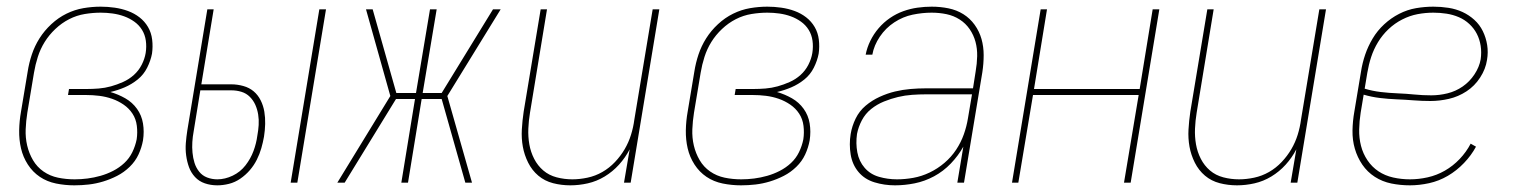

<svg xmlns="http://www.w3.org/2000/svg" viewBox="-20 -548 4540 576"><path d="M203 8Q175 8 148 2.5Q121 -3 99.5 -17.5Q78 -32 63.5 -54.5Q49 -77 43 -103Q37 -129 37.5 -157Q38 -185 43 -213L63 -333Q67 -359 75.5 -384.5Q84 -410 98.5 -433Q113 -456 134 -475.5Q155 -495 179.5 -507Q204 -519 230 -523.5Q256 -528 282 -528Q303 -528 324 -525Q345 -522 364 -515Q383 -508 398.5 -496Q414 -484 424 -467Q434 -450 436.5 -429Q439 -408 436 -387Q432 -366 421.5 -345Q411 -324 393 -309.5Q375 -295 354 -286Q333 -277 311 -272Q335 -265 356 -253Q377 -241 391 -221.5Q405 -202 409 -177.5Q413 -153 409 -127Q405 -105 395.5 -84.5Q386 -64 369 -47.5Q352 -31 331.5 -20.5Q311 -10 289.5 -3.5Q268 3 246.5 5.5Q225 8 203 8ZM204 -10Q223 -10 242.5 -12.5Q262 -15 281.5 -20.5Q301 -26 319.5 -35.5Q338 -45 353 -59Q368 -73 377 -91.5Q386 -110 390 -130Q393 -150 390.5 -170.5Q388 -191 377.5 -207Q367 -223 351 -234Q335 -245 316.5 -251.5Q298 -258 278 -260.5Q258 -263 237 -263H184L187 -281H240Q258 -281 276.5 -282.5Q295 -284 313 -289Q331 -294 349 -302Q367 -310 381.5 -323Q396 -336 405 -353.5Q414 -371 417 -389Q420 -408 417.5 -426Q415 -444 406 -458.5Q397 -473 383 -483Q369 -493 352.5 -499Q336 -505 318 -507.5Q300 -510 282 -510Q259 -510 234.5 -506Q210 -502 187.5 -490.5Q165 -479 146 -461Q127 -443 114 -422Q101 -401 93.5 -377.5Q86 -354 82 -330L62 -210Q58 -185 57 -160Q56 -135 61.5 -111.5Q67 -88 79 -67.5Q91 -47 110.5 -33.5Q130 -20 154 -15Q178 -10 204 -10Z M852 0 938 -520H958L872 0ZM632 8Q612 8 594.5 2Q577 -4 565 -17Q553 -30 547 -46.5Q541 -63 538.5 -81.5Q536 -100 537.5 -119Q539 -138 542 -157L602 -520H621L584 -295H674Q692 -295 710 -290Q728 -285 741 -274Q754 -263 762 -247Q770 -231 773 -213Q776 -195 775.5 -176Q775 -157 772 -138Q769 -121 764 -103.5Q759 -86 750.5 -69Q742 -52 729.5 -37.5Q717 -23 701 -12Q685 -1 667 3.5Q649 8 632 8ZM632 -10Q655 -10 678 -21Q701 -32 716.5 -52Q732 -72 740.5 -95Q749 -118 752 -141Q755 -157 756 -173Q757 -189 754.5 -204.5Q752 -220 746 -233.5Q740 -247 729.5 -257.5Q719 -268 704.5 -272.5Q690 -277 674 -277H581L561 -154Q558 -138 557 -122Q556 -106 557.5 -90Q559 -74 563.5 -59.5Q568 -45 577.5 -33Q587 -21 601.5 -15.5Q616 -10 632 -10Z M1014 0H992L1151 -260L1078 -520H1098L1169 -269H1228L1270 -520H1290L1248 -269H1305L1459 -520H1482L1322 -260L1396 0H1376L1305 -251H1245L1204 0H1184L1225 -251H1168Z M1691 8Q1664 8 1639 1.5Q1614 -5 1595 -21Q1576 -37 1564.5 -60Q1553 -83 1548.5 -108Q1544 -133 1545.5 -159.5Q1547 -186 1551 -213L1602 -520H1621L1570 -210Q1566 -186 1565 -162Q1564 -138 1568 -115Q1572 -92 1582.5 -71.5Q1593 -51 1610 -36.5Q1627 -22 1650 -16Q1673 -10 1697 -10Q1719 -10 1742.5 -15Q1766 -20 1787 -32Q1808 -44 1825 -62Q1842 -80 1854 -100.5Q1866 -121 1873 -143.5Q1880 -166 1883 -189L1938 -520H1958L1872 0H1852L1869 -100Q1856 -75 1837 -54Q1818 -33 1794 -18.5Q1770 -4 1743.5 2Q1717 8 1691 8Z M2203 8Q2175 8 2148 2.5Q2121 -3 2099.5 -17.5Q2078 -32 2063.5 -54.5Q2049 -77 2043 -103Q2037 -129 2037.5 -157Q2038 -185 2043 -213L2063 -333Q2067 -359 2075.5 -384.5Q2084 -410 2098.5 -433Q2113 -456 2134 -475.5Q2155 -495 2179.5 -507Q2204 -519 2230 -523.5Q2256 -528 2282 -528Q2303 -528 2324 -525Q2345 -522 2364 -515Q2383 -508 2398.5 -496Q2414 -484 2424 -467Q2434 -450 2436.5 -429Q2439 -408 2436 -387Q2432 -366 2421.5 -345Q2411 -324 2393 -309.5Q2375 -295 2354 -286Q2333 -277 2311 -272Q2335 -265 2356 -253Q2377 -241 2391 -221.5Q2405 -202 2409 -177.5Q2413 -153 2409 -127Q2405 -105 2395.5 -84.5Q2386 -64 2369 -47.5Q2352 -31 2331.5 -20.5Q2311 -10 2289.5 -3.5Q2268 3 2246.5 5.5Q2225 8 2203 8ZM2204 -10Q2223 -10 2242.5 -12.5Q2262 -15 2281.5 -20.5Q2301 -26 2319.5 -35.5Q2338 -45 2353 -59Q2368 -73 2377 -91.5Q2386 -110 2390 -130Q2393 -150 2390.5 -170.5Q2388 -191 2377.5 -207Q2367 -223 2351 -234Q2335 -245 2316.5 -251.5Q2298 -258 2278 -260.5Q2258 -263 2237 -263H2184L2187 -281H2240Q2258 -281 2276.5 -282.5Q2295 -284 2313 -289Q2331 -294 2349 -302Q2367 -310 2381.5 -323Q2396 -336 2405 -353.5Q2414 -371 2417 -389Q2420 -408 2417.5 -426Q2415 -444 2406 -458.5Q2397 -473 2383 -483Q2369 -493 2352.5 -499Q2336 -505 2318 -507.5Q2300 -510 2282 -510Q2259 -510 2234.5 -506Q2210 -502 2187.5 -490.5Q2165 -479 2146 -461Q2127 -443 2114 -422Q2101 -401 2093.5 -377.5Q2086 -354 2082 -330L2062 -210Q2058 -185 2057 -160Q2056 -135 2061.5 -111.5Q2067 -88 2079 -67.5Q2091 -47 2110.5 -33.5Q2130 -20 2154 -15Q2178 -10 2204 -10Z M2665 8Q2633 8 2603.5 -1Q2574 -10 2555.5 -32Q2537 -54 2532 -84.5Q2527 -115 2532 -146Q2536 -170 2547 -192.5Q2558 -215 2577 -231Q2596 -247 2619 -257.5Q2642 -268 2665 -273.5Q2688 -279 2711.5 -281Q2735 -283 2758 -283H2899L2907 -334Q2911 -357 2911.5 -379.5Q2912 -402 2906.5 -422.5Q2901 -443 2889 -460.5Q2877 -478 2859 -489.5Q2841 -501 2819.5 -505.5Q2798 -510 2775 -510Q2747 -510 2718 -504Q2689 -498 2663 -481Q2637 -464 2619.5 -438Q2602 -412 2597 -384H2577Q2581 -405 2591 -425.5Q2601 -446 2616 -463.5Q2631 -481 2650 -494Q2669 -507 2690 -514.5Q2711 -522 2732.5 -525Q2754 -528 2775 -528Q2801 -528 2825.5 -523Q2850 -518 2870 -505.5Q2890 -493 2904 -473.5Q2918 -454 2924.5 -431Q2931 -408 2931 -382.5Q2931 -357 2927 -331L2872 0H2852L2870 -108Q2855 -81 2832.5 -57.5Q2810 -34 2782 -19Q2754 -4 2724 2Q2694 8 2665 8ZM2671 -10Q2695 -10 2720 -14.5Q2745 -19 2769 -30.5Q2793 -42 2813.5 -59.5Q2834 -77 2848.5 -99Q2863 -121 2871.5 -145Q2880 -169 2884 -194L2896 -265H2758Q2738 -265 2716.5 -263.5Q2695 -262 2674 -257Q2653 -252 2632 -243.5Q2611 -235 2593.5 -221Q2576 -207 2565.5 -187Q2555 -167 2551 -146Q2547 -118 2552 -91Q2557 -64 2574 -44.5Q2591 -25 2617 -17.5Q2643 -10 2671 -10Z M3016 0 3102 -520H3121L3082 -281H3399L3438 -520H3458L3372 0H3352L3396 -263H3079L3035 0Z M3691 8Q3664 8 3639 1.5Q3614 -5 3595 -21Q3576 -37 3564.5 -60Q3553 -83 3548.5 -108Q3544 -133 3545.5 -159.5Q3547 -186 3551 -213L3602 -520H3621L3570 -210Q3566 -186 3565 -162Q3564 -138 3568 -115Q3572 -92 3582.5 -71.5Q3593 -51 3610 -36.5Q3627 -22 3650 -16Q3673 -10 3697 -10Q3719 -10 3742.5 -15Q3766 -20 3787 -32Q3808 -44 3825 -62Q3842 -80 3854 -100.5Q3866 -121 3873 -143.5Q3880 -166 3883 -189L3938 -520H3958L3872 0H3852L3869 -100Q3856 -75 3837 -54Q3818 -33 3794 -18.5Q3770 -4 3743.5 2Q3717 8 3691 8Z M4210 8Q4181 8 4154 2.5Q4127 -3 4104.5 -17.5Q4082 -32 4067 -54Q4052 -76 4044.5 -102Q4037 -128 4037.5 -156.5Q4038 -185 4043 -213L4063 -333Q4067 -359 4075.5 -384Q4084 -409 4098 -432.5Q4112 -456 4132.5 -475Q4153 -494 4177.5 -506.5Q4202 -519 4228 -523.5Q4254 -528 4280 -528Q4303 -528 4325.5 -524.5Q4348 -521 4367.5 -512Q4387 -503 4403 -488.5Q4419 -474 4428.5 -454.5Q4438 -435 4441.5 -413Q4445 -391 4441 -368Q4437 -341 4420.5 -315.5Q4404 -290 4379.5 -274Q4355 -258 4327 -251.5Q4299 -245 4271 -245Q4246 -245 4220.5 -247Q4195 -249 4170 -250Q4145 -251 4120 -254Q4095 -257 4071 -264L4062 -210Q4058 -185 4057.5 -159.5Q4057 -134 4063 -110.5Q4069 -87 4082.5 -67Q4096 -47 4115.5 -34Q4135 -21 4159.5 -15.5Q4184 -10 4210 -10Q4236 -10 4263 -16Q4290 -22 4314.5 -36Q4339 -50 4359 -71Q4379 -92 4392 -117L4408 -108Q4394 -82 4372 -59Q4350 -36 4323.5 -20.5Q4297 -5 4267.5 1.5Q4238 8 4210 8ZM4274 -262Q4298 -262 4322.5 -268Q4347 -274 4368 -288.5Q4389 -303 4403.5 -325Q4418 -347 4422 -370Q4425 -391 4422 -410.5Q4419 -430 4410.5 -446.5Q4402 -463 4388 -476Q4374 -489 4356.5 -496.5Q4339 -504 4319.5 -507Q4300 -510 4280 -510Q4256 -510 4232.5 -505.5Q4209 -501 4186.5 -489.5Q4164 -478 4145.5 -460.5Q4127 -443 4114 -421.5Q4101 -400 4093.5 -377Q4086 -354 4082 -330L4074 -282Q4097 -275 4122 -272Q4147 -269 4172.5 -268Q4198 -267 4223 -264.5Q4248 -262 4274 -262Z"/></svg>

Font: Iosevka SS04 Thin
Style: Italic
Weight: 100
Italic angle: -9°
Monospace: yes
Designer: Belleve Invis
Foundry: Belleve Invis
Version: Version 19.0.0; ttfautohint (v1.8.4)